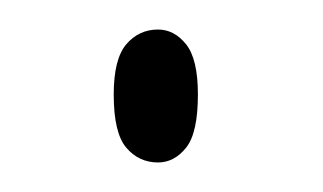

<svg xmlns="http://www.w3.org/2000/svg" viewBox="-20 -422 219 130"><path d="M87 -312Q74 -312 65.5 -322Q57 -332 57 -358Q57 -382 65.5 -392Q74 -402 87 -402Q98 -402 106 -392Q114 -382 114 -358Q114 -332 106 -322Q98 -312 87 -312Z"/></svg>

Font: Noto Serif Display Condensed ExtraLight
Style: Regular
Weight: 200
Width: 3
Designer: Monotype Design Team
Foundry: Monotype Imaging Inc.
Version: Version 2.009